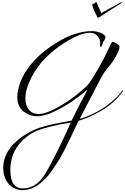

<svg xmlns="http://www.w3.org/2000/svg" viewBox="-20 -1215 1330 2043"><path d="M734 88Q487 131 386.5 171Q286 211 216 283Q146 355 118 432.5Q90 510 90 596Q90 790 224 790Q373 790 470 620Q581 429 734 88ZM1044 -724 1046 -758Q1046 -798 1017 -832Q988 -866 936 -866Q849 -866 712 -787.5Q575 -709 468 -602Q381 -517 316 -393Q251 -269 250 -170Q250 -93 287.5 -47.5Q325 -2 392 -2Q458 -2 564 -56Q738 -146 904 -300Q939 -335 1018.5 -473Q1098 -611 1154 -736Q1168 -770 1178.5 -770Q1189 -770 1220.5 -752Q1252 -734 1252 -718Q1252 -685 1215 -618Q1178 -551 1128 -494Q1087 -446 1063 -401.5Q1039 -357 1015.5 -311Q992 -265 986 -254L828 50Q1020 -5 1180 -142Q1247 -201 1278 -248Q1282 -254 1286 -254Q1290 -254 1290 -251Q1290 -248 1288 -244Q1234 -172 1180.5 -125Q1127 -78 1056 -36Q928 38 816 70Q803 96 735 240.5Q667 385 612 480Q528 614 495 650.5Q462 687 430 717Q398 747 368 765Q295 808 222 808Q128 808 71 740Q14 672 14 568Q15 491 51 420Q86 349 146 296Q267 188 414 140Q504 110 742 68Q810 -74 912 -262Q841 -203 761 -146Q681 -89 568.5 -33.5Q456 22 375 22Q294 22 229 -30.5Q164 -83 164 -180Q164 -256 198 -343Q294 -587 595 -769Q786 -884 960 -884Q999 -884 1050.5 -865.5Q1102 -847 1102 -814Q1102 -807 1092 -791Q1082 -775 1078 -766.5Q1074 -758 1070 -744Q1061 -718 1056 -718Q1044 -718 1044 -724ZM1056 -1044Q1035 -1028 1026 -1028Q1017 -1028 1015 -1034Q1013 -1040 987.5 -1090.5Q962 -1141 962 -1167Q962 -1169 974 -1174.5Q986 -1180 994 -1187Q1002 -1194 1004 -1194L1006 -1195V-1194Q1029 -1137 1058 -1076L1250 -1182Q1268 -1192 1280 -1192L1282 -1190Q1282 -1188 1262 -1176Q1162 -1114 1056 -1044Z"/></svg>

Font: Miama
Style: Regular
Weight: 400
Italic angle: 16.5°
Designer: Linus Romer
Foundry: Linus Romer
Version: 0.32